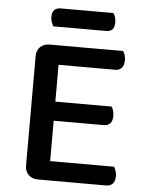

<svg xmlns="http://www.w3.org/2000/svg" viewBox="-54 -817 653 862"><g transform="rotate(5 272.0 -386.0)"><path d="M149 1Q123 1 107 -15Q91 -31 91 -57V-550Q91 -576 107 -591.5Q123 -607 149 -607H480Q485 -601 488.5 -590Q492 -579 492 -566Q492 -544 481.5 -532Q471 -520 453 -520H197V-354H450Q455 -348 458.5 -337Q462 -326 462 -313Q462 -290 451.5 -279Q441 -268 423 -268H197V-86H485Q489 -80 493 -69Q497 -58 497 -45Q497 -22 486.5 -10.5Q476 1 458 1ZM158 -690Q154 -698 150 -708.5Q146 -719 146 -731Q146 -754 156.5 -763.5Q167 -773 184 -773H422Q434 -756 434 -732Q434 -709 424 -699.5Q414 -690 396 -690Z"/></g></svg>

Font: Baloo Chettan 2 Medium
Style: Regular
Weight: 500
Designer: Maithili Shingre, Unnati Kotecha and Ek Type
Foundry: Ek Type
Version: Version 1.640;hotconv 1.0.111;makeotfexe 2.5.65597; ttfautoh